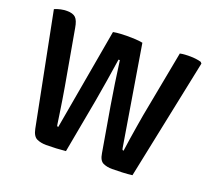

<svg xmlns="http://www.w3.org/2000/svg" viewBox="-118 -844 1108 1003"><g transform="rotate(20 435.5 -342.0)"><path d="M24.5 -676Q58.5 -690.5 93 -690.5Q125.5 -690.5 140.8 -676Q156 -661.5 162.5 -621.5L217 -313.5Q222 -285 227.8 -248.5Q233.5 -212 238.8 -177Q244 -142 247.5 -118Q248.5 -109 250.2 -107.2Q252 -105.5 256.5 -105.5L355.5 -669Q374 -672.5 396.8 -673.8Q419.5 -675 437.5 -675Q456 -675 479 -673.8Q502 -672.5 519 -669L610 -118Q611.5 -109 613.5 -107.2Q615.5 -105.5 619.5 -105.5Q623.5 -135 629.2 -172.8Q635 -210.5 641.2 -248Q647.5 -285.5 652.5 -315L722 -683Q735.5 -686 750.5 -686.8Q765.5 -687.5 779 -687.5Q794 -687.5 810.2 -685.5Q826.5 -683.5 839.5 -679.5L846 -672L707 -1Q684.5 2 652.5 3.5Q620.5 5 595.5 5Q567 5 545.5 -5Q524 -15 518 -54.5L475.5 -302.5Q466.5 -355 456.8 -420.5Q447 -486 439.5 -543.5H432Q423.5 -486 413 -421.2Q402.5 -356.5 393 -302.5L337.5 -0.5Q314.5 2 284.8 3.5Q255 5 229.5 5Q199.5 5 177.2 -5.2Q155 -15.5 147 -55Z"/></g></svg>

Font: Signika Negative SC SemiBold
Style: Regular
Weight: 600
Designer: Anna Giedryś
Foundry: Anna Giedryś
Version: Version 2.000; ttfautohint (v1.8.3) -l 8 -r 50 -G 200 -x 9 -